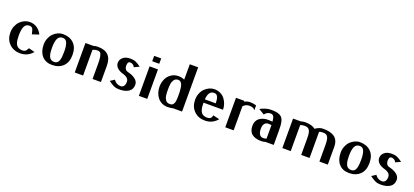

<svg xmlns="http://www.w3.org/2000/svg" viewBox="37 -1671 5807 2692"><g transform="rotate(20 2940.5 -325.0)"><path d="M335.9 -296.9Q333.5 -306.6 329.1 -325Q324.7 -343.3 322.5 -350.8Q320.3 -358.4 315.2 -370.4Q310.1 -382.3 304.2 -387.2Q298.3 -392.1 288.6 -396Q278.8 -399.9 265.1 -399.9Q211.9 -399.9 190.4 -354.5Q168.9 -309.1 168.9 -220.2Q168.9 -185.1 171.9 -158.9Q174.8 -132.8 182.4 -109.6Q189.9 -86.4 202.9 -71.8Q215.8 -57.1 236.6 -48.6Q257.3 -40 285.2 -40Q295.9 -40 304.2 -41Q312.5 -42 319.3 -45.7Q326.2 -49.3 330.6 -51.8Q335 -54.2 340.3 -61.3Q345.7 -68.4 347.9 -71.8Q350.1 -75.2 356.2 -85.4Q362.3 -95.7 365.2 -100.1L455.1 -77.1Q423.3 -37.1 376.2 -13.7Q329.1 9.8 270 9.8Q171.4 9.8 107.7 -53.5Q43.9 -116.7 43.9 -220.2Q43.9 -271 62 -314.9Q80.1 -358.9 109.4 -387.9Q138.7 -417 175.5 -433.6Q212.4 -450.2 250 -450.2Q315.4 -450.2 362.8 -417.2Q410.2 -384.3 436 -330.1Z M845.7 -220.2Q845.7 -262.2 841.8 -293.2Q837.9 -324.2 828.9 -349.4Q819.8 -374.5 803 -387.2Q786.1 -399.9 761.7 -399.9Q709 -399.9 687.3 -354.2Q665.5 -308.6 665.5 -220.2Q665.5 -185.5 668 -159.2Q670.4 -132.8 677 -109.6Q683.6 -86.4 694.1 -71.5Q704.6 -56.6 721.7 -48.3Q738.8 -40 761.7 -40Q787.1 -40 804.2 -52.7Q821.3 -65.4 830.1 -90.8Q838.9 -116.2 842.3 -146.7Q845.7 -177.2 845.7 -220.2ZM746.6 9.8Q649.9 9.8 595.2 -52.2Q540.5 -114.3 540.5 -220.2Q540.5 -271 558.6 -314.9Q576.7 -358.9 606 -387.9Q635.3 -417 672.1 -433.6Q709 -450.2 746.6 -450.2Q847.7 -450.2 909.2 -391.1Q970.7 -332 970.7 -220.2Q970.7 -108.4 909.2 -49.3Q847.7 9.8 746.6 9.8Z M1200.2 -439.9Q1233.9 -450.2 1266.1 -450.2Q1371.6 -450.2 1423.3 -398.4Q1475.1 -346.7 1475.1 -240.2V0H1350.1V-228Q1350.1 -296.9 1342.3 -335Q1334.5 -373 1320.3 -386.5Q1306.2 -399.9 1281.2 -399.9Q1242.2 -399.9 1209 -382.8V0H1084V-439.9Z M1912.1 -388.2 1837.9 -353Q1811.5 -398.9 1766.1 -398.9Q1729 -398.9 1729 -335.9Q1729 -307.1 1742.4 -287.4Q1755.9 -267.6 1775.9 -263.2Q1853 -245.6 1897 -210.9Q1940.9 -176.3 1940.9 -127.9Q1940.9 -59.1 1889.6 -24.7Q1838.4 9.8 1754.9 9.8Q1726.6 9.8 1705.6 6.1Q1684.6 2.4 1662.6 -8.5Q1640.6 -19.5 1628.2 -27.8Q1615.7 -36.1 1585.9 -57.1L1647.9 -98.1Q1689 -40 1752 -40Q1783.2 -40 1799.6 -63.2Q1815.9 -86.4 1815.9 -127.9Q1815.9 -146 1807.6 -161.1Q1799.3 -176.3 1785.9 -186.3Q1772.5 -196.3 1759.3 -202.4Q1746.1 -208.5 1732.9 -211.9Q1674.3 -227.1 1639.2 -258.5Q1604 -290 1604 -335.9Q1604 -381.3 1642.3 -415.8Q1680.7 -450.2 1752 -450.2Q1800.3 -450.2 1831.8 -436.8Q1863.3 -423.3 1912.1 -388.2Z M2050.8 -600.1H2155.8V-520H2050.8ZM2041 -439.9H2166V0H2041Z M2560.5 -431.2V-660.2H2685.5V0H2560.5V-2Q2520.5 9.8 2470.7 9.8Q2424.8 9.8 2386.5 -8.5Q2348.1 -26.9 2322.5 -58.3Q2296.9 -89.8 2282.7 -131.6Q2268.6 -173.3 2268.6 -220.2Q2268.6 -283.2 2292.7 -335.2Q2316.9 -387.2 2363.8 -418.7Q2410.6 -450.2 2470.7 -450.2Q2518.6 -450.2 2560.5 -431.2ZM2560.5 -195.8Q2560.5 -228.5 2559.6 -252.9Q2558.6 -277.3 2554.2 -306.9Q2549.8 -336.4 2542 -355.2Q2534.2 -374 2520 -387Q2505.9 -399.9 2485.8 -399.9Q2465.3 -399.9 2449.7 -392.8Q2434.1 -385.7 2424.1 -371.8Q2414.1 -357.9 2407.7 -342.3Q2401.4 -326.7 2398.4 -304.2Q2395.5 -281.7 2394.5 -263.2Q2393.6 -244.6 2393.6 -220.2Q2393.6 -195.8 2394.5 -177.2Q2395.5 -158.7 2398.4 -136.2Q2401.4 -113.8 2408 -97.9Q2414.6 -82 2424.3 -68.1Q2434.1 -54.2 2449.7 -47.1Q2465.3 -40 2485.8 -40Q2502.9 -40 2515.4 -44.7Q2527.8 -49.3 2535.9 -59.8Q2543.9 -70.3 2549.1 -82.3Q2554.2 -94.2 2556.6 -113.8Q2559.1 -133.3 2559.8 -151.1Q2560.5 -168.9 2560.5 -195.8Z M2925.3 -220.2Q2925.3 -185.1 2928.2 -158.9Q2931.2 -132.8 2938.7 -109.6Q2946.3 -86.4 2959.2 -71.8Q2972.2 -57.1 2992.9 -48.6Q3013.7 -40 3041.5 -40Q3077.6 -40 3094.2 -54.9Q3110.8 -69.8 3116.2 -100.1L3211.4 -77.1Q3179.7 -37.1 3132.6 -13.7Q3085.4 9.8 3026.4 9.8Q2927.7 9.8 2864 -53.5Q2800.3 -116.7 2800.3 -220.2Q2800.3 -271 2818.4 -314.9Q2836.4 -358.9 2865.7 -387.9Q2895 -417 2931.9 -433.6Q2968.8 -450.2 3006.3 -450.2Q3056.6 -450.2 3097.7 -429.9Q3138.7 -409.7 3163.8 -376.2Q3189 -342.8 3202.6 -302.5Q3216.3 -262.2 3216.3 -220.2ZM2927.2 -270H3090.3Q3089.4 -300.8 3085.9 -322.3Q3082.5 -343.8 3075.2 -362.5Q3067.9 -381.3 3054.4 -390.6Q3041 -399.9 3021.5 -399.9Q2976.1 -399.9 2953.9 -366.9Q2931.6 -334 2927.2 -270Z M3631.3 -361.8Q3611.3 -399.9 3546.4 -399.9Q3516.6 -399.9 3495.6 -389.6Q3474.6 -379.4 3455.1 -358.9V0H3330.1V-439.9H3455.1V-426.8Q3493.7 -450.2 3539.1 -450.2Q3591.3 -450.2 3631.3 -436Z M3690.4 -404.8Q3777.3 -450.2 3848.1 -450.2Q3893.6 -450.2 3924.8 -446Q3956.1 -441.9 3979.7 -430.2Q4003.4 -418.5 4017.1 -401.6Q4030.8 -384.8 4039.3 -355Q4047.9 -325.2 4050.5 -290.3Q4053.2 -255.4 4053.2 -202.1V0H3930.2Q3904.3 9.8 3864.3 9.8Q3779.3 9.8 3729.7 -28.6Q3680.2 -66.9 3680.2 -151.9Q3680.2 -186.5 3691.9 -213.6Q3703.6 -240.7 3721.9 -257.3Q3740.2 -273.9 3765.1 -284.9Q3790 -295.9 3814.2 -300Q3838.4 -304.2 3864.3 -304.2Q3892.1 -304.2 3925.3 -300.8Q3920.9 -355.5 3906.7 -377.7Q3892.6 -399.9 3863.3 -399.9Q3810.5 -399.9 3775.4 -353ZM3928.2 -47.9V-224.1V-251Q3904.3 -253.9 3879.4 -253.9Q3846.7 -253.9 3825.9 -228Q3805.2 -202.1 3805.2 -151.9Q3805.2 -98.6 3824 -69.3Q3842.8 -40 3879.4 -40Q3905.8 -40 3928.2 -47.9Z M4306.6 -388.2V0H4181.6V-439.9H4296.9Q4328.1 -450.2 4362.8 -450.2Q4462.4 -450.2 4512.7 -408.2Q4570.8 -450.2 4626 -450.2Q4669.4 -450.2 4704.1 -444.6Q4738.8 -439 4768.6 -425.8Q4798.3 -412.6 4818.1 -391.6Q4837.9 -370.6 4848.9 -338.9Q4859.9 -307.1 4859.9 -265.1V0H4734.9V-244.1Q4734.9 -293.5 4729.5 -324.5Q4724.1 -355.5 4711.7 -372.1Q4699.2 -388.7 4683.1 -394.3Q4667 -399.9 4640.6 -399.9Q4609.4 -399.9 4587.9 -390.1V0H4462.9V-244.1Q4462.9 -293.9 4457.5 -324.5Q4452.1 -355 4439.2 -371.8Q4426.3 -388.7 4409.2 -394.3Q4392.1 -399.9 4363.8 -399.9Q4332.5 -399.9 4306.6 -388.2Z M5276.9 -220.2Q5276.9 -262.2 5272.9 -293.2Q5269 -324.2 5260 -349.4Q5251 -374.5 5234.1 -387.2Q5217.3 -399.9 5192.9 -399.9Q5140.1 -399.9 5118.4 -354.2Q5096.7 -308.6 5096.7 -220.2Q5096.7 -185.5 5099.1 -159.2Q5101.6 -132.8 5108.2 -109.6Q5114.7 -86.4 5125.2 -71.5Q5135.7 -56.6 5152.8 -48.3Q5169.9 -40 5192.9 -40Q5218.3 -40 5235.4 -52.7Q5252.4 -65.4 5261.2 -90.8Q5270 -116.2 5273.4 -146.7Q5276.9 -177.2 5276.9 -220.2ZM5177.7 9.8Q5081.1 9.8 5026.4 -52.2Q4971.7 -114.3 4971.7 -220.2Q4971.7 -271 4989.7 -314.9Q5007.8 -358.9 5037.1 -387.9Q5066.4 -417 5103.3 -433.6Q5140.1 -450.2 5177.7 -450.2Q5278.8 -450.2 5340.3 -391.1Q5401.9 -332 5401.9 -220.2Q5401.9 -108.4 5340.3 -49.3Q5278.8 9.8 5177.7 9.8Z M5812.5 -388.2 5738.3 -353Q5711.9 -398.9 5666.5 -398.9Q5629.4 -398.9 5629.4 -335.9Q5629.4 -307.1 5642.8 -287.4Q5656.2 -267.6 5676.3 -263.2Q5753.4 -245.6 5797.4 -210.9Q5841.3 -176.3 5841.3 -127.9Q5841.3 -59.1 5790 -24.7Q5738.8 9.8 5655.3 9.8Q5627 9.8 5606 6.1Q5585 2.4 5563 -8.5Q5541 -19.5 5528.6 -27.8Q5516.1 -36.1 5486.3 -57.1L5548.3 -98.1Q5589.4 -40 5652.3 -40Q5683.6 -40 5700 -63.2Q5716.3 -86.4 5716.3 -127.9Q5716.3 -146 5708 -161.1Q5699.7 -176.3 5686.3 -186.3Q5672.9 -196.3 5659.7 -202.4Q5646.5 -208.5 5633.3 -211.9Q5574.7 -227.1 5539.6 -258.5Q5504.4 -290 5504.4 -335.9Q5504.4 -381.3 5542.7 -415.8Q5581.1 -450.2 5652.3 -450.2Q5700.7 -450.2 5732.2 -436.8Q5763.7 -423.3 5812.5 -388.2Z"/></g></svg>

Font: Pfennig
Style: Bold
Weight: 700
Version: Version 20120410 ; ttfautohint (v0.8)